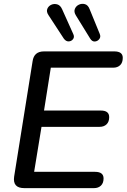

<svg xmlns="http://www.w3.org/2000/svg" viewBox="-20 -970 653 990"><path d="M105 0Q44 0 53 -60L148 -654Q155 -705 207 -705H569Q613 -705 613 -672Q613 -647 599.5 -634Q586 -621 564 -621H242L207 -400H500Q543 -400 543 -366Q543 -342 529.5 -329Q516 -316 494 -316H194L156 -84H470Q514 -84 514 -50Q514 -26 500.5 -13Q487 0 465 0ZM445 -771 371 -891Q360 -909 366 -924Q372 -939 387 -946Q402 -953 418 -948.5Q434 -944 442 -923L494 -796Q501 -780 492 -768.5Q483 -757 469 -756Q455 -755 445 -771ZM309 -771 230 -892Q218 -910 224 -924.5Q230 -939 244.5 -945.5Q259 -952 275 -947.5Q291 -943 300 -923L358 -794Q365 -779 356.5 -768Q348 -757 334 -756.5Q320 -756 309 -771Z"/></svg>

Font: Nunito SemiBold
Style: Italic
Weight: 600
Italic angle: -9°
Designer: Vernon Adams
Foundry: Vernon Adams
Version: Version 3.601; ttfautohint (v1.8.2.53-6de2)